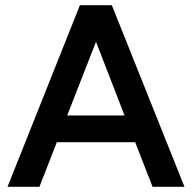

<svg xmlns="http://www.w3.org/2000/svg" viewBox="-20 -720 739 740"><path d="M9 0 288 -700H411L691 0H568L501 -172H199L132 0ZM239 -275H460L350 -559Z"/></svg>

Font: Figtree SemiBold
Style: Regular
Weight: 600
Designer: Erik Kennedy
Foundry: Erik Kennedy
Version: Version 2.001; ttfautohint (v1.8.4.7-5d5b);gftools[0.9.27]